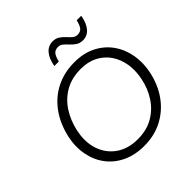

<svg xmlns="http://www.w3.org/2000/svg" viewBox="-241 -1110 1300 1300"><g transform="rotate(-45 409.0 -460.0)"><path d="M402.5 10.5Q312.5 10.5 244.8 -22Q177 -54.5 135 -110.8Q93 -167 79 -240.5Q72.5 -273.5 72.5 -308Q72.5 -350.5 82 -395Q104 -496.5 157.2 -570.8Q210.5 -645 289.2 -685.2Q368 -725.5 466.5 -725.5Q555 -725.5 621.2 -692Q687.5 -658.5 728.8 -600.5Q770 -542.5 783.5 -468Q789 -436 789 -402.5Q789 -357.5 779 -310Q758.5 -215.5 706.8 -143.2Q655 -71 577.2 -30.2Q499.5 10.5 402.5 10.5ZM403 -52.5Q488 -52.5 550.8 -88.8Q613.5 -125 653 -186Q692.5 -247 707.5 -320.5Q716.5 -363 716.5 -402.5Q716.5 -429 712.5 -454Q702 -516 669.8 -563Q637.5 -610 586 -636.5Q534.5 -663 466 -663Q379.5 -663 315.5 -626.8Q251.5 -590.5 210.8 -527.2Q170 -464 153 -384.5Q144.5 -343.5 144.5 -306.5Q144.5 -258 159 -215.5Q185 -140 248.2 -96.2Q311.5 -52.5 403 -52.5ZM614 -788.5Q585.5 -788.5 565.2 -802Q545 -815.5 529 -833Q513 -850.5 497.5 -863.8Q482 -877 463 -877Q432.5 -877 418.5 -858.5Q404.5 -840 396 -803H353Q364 -864.5 392.2 -897Q420.5 -929.5 463 -929.5Q491.5 -929.5 511.5 -916.2Q531.5 -903 547.5 -885.5Q563 -868 578.5 -854.5Q594 -841 613.5 -841Q643.5 -841 657.2 -859.8Q671 -878.5 679 -915H722.5Q712 -854 684 -821.2Q656 -788.5 614 -788.5Z"/></g></svg>

Font: Heraclito Light
Style: Italic
Weight: 300
Italic angle: -12°
Designer: Kostas Bartsokas (font) & Cristiano Sobral (main changes)
Foundry: Kostas Bartsokas (font) & Cristiano Sobral (main changes)
Version: Version 1.00;July 8, 2020;FontCreator 13.0.0.2655 64-bit